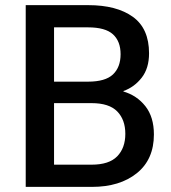

<svg xmlns="http://www.w3.org/2000/svg" viewBox="-20 -731 669 751"><path d="M80.6 0H339.8Q448.7 0 515.4 -53.7Q582 -107.4 582 -205.1Q582 -273.4 548.6 -315.7Q515.1 -357.9 462.9 -373V-375Q505.4 -390.1 534.2 -427Q563 -463.9 563 -522.5Q563 -619.6 499.5 -665.3Q436 -710.9 325.2 -710.9H80.6ZM191.4 -86.9V-327.6H338.4Q406.7 -327.6 438.5 -295.2Q470.2 -262.7 470.2 -207.5Q470.2 -152.3 438.5 -119.6Q406.7 -86.9 338.4 -86.9ZM191.4 -411.6V-624H324.2Q392.1 -624 421.9 -596.7Q451.7 -569.3 451.7 -519Q451.7 -468.3 421.9 -439.9Q392.1 -411.6 324.2 -411.6Z"/></svg>

Font: Roboto Flex
Style: wght 500 wdth 100 opsz 14.0 GRAD 0.00 slnt 0.00 XTRA 468 XOPQ 96 YOPQ 79 YTLC 514 YTUC 712 YTAS 750 YTDE -203.00 YTFI 738
Weight: 500
Designer: Berlow after Robertson
Foundry: Google
Version: Version 3.100